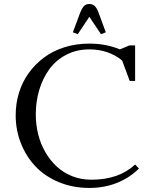

<svg xmlns="http://www.w3.org/2000/svg" viewBox="-20 -928 794 956"><path d="M58.1 -354Q58.1 -412.6 74.7 -466.6Q91.3 -520.5 123.3 -564.7Q155.3 -608.9 199.5 -641.8Q243.7 -674.8 301.5 -692.9Q359.4 -710.9 424.8 -710.9Q507.3 -710.9 577.1 -682.1L625 -702.1H652.8V-524.9H626L587.9 -627Q520 -682.1 424.8 -682.1Q361.3 -682.1 309.8 -655.3Q258.3 -628.4 225.6 -583.3Q192.9 -538.1 175.5 -480.5Q158.2 -422.9 158.2 -358.9Q158.2 -307.1 170.2 -259Q182.1 -210.9 206.1 -169.9Q230 -128.9 262.9 -98.4Q295.9 -67.9 340.1 -50.5Q384.3 -33.2 435.1 -33.2Q571.8 -33.2 652.8 -108.9L671.9 -88.9Q626 -43 563 -17.6Q500 7.8 424.8 7.8Q342.3 7.8 272.7 -21.2Q203.1 -50.3 156.5 -99.6Q109.9 -148.9 84 -214.8Q58.1 -280.8 58.1 -354ZM342.8 -767.1 377 -858.9Q387.2 -886.2 397.5 -897.2Q407.7 -908.2 424.8 -908.2Q441.9 -908.2 452.6 -897.2Q463.4 -886.2 473.1 -858.9L506.8 -767.1L482.9 -757.8L424.8 -844.2L367.2 -757.8Z"/></svg>

Font: Dihjauti S
Style: Bold
Weight: 700
Designer: T. Christopher White
Version: Version 3.0.0